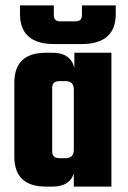

<svg xmlns="http://www.w3.org/2000/svg" viewBox="-20 -690 474 710"><path d="M283 -670H408V-638Q408 -527 281 -527H181Q54 -527 54 -638V-670H179V-635Q179 -622 185 -616.5Q191 -611 206 -611H256Q271 -611 277 -616.5Q283 -622 283 -635ZM255 -495H392V0H253V-49Q238 0 174 0H150Q33 0 33 -111V-384Q33 -495 150 -495H174Q241 -495 255 -439ZM200 -105H223Q253 -105 253 -137V-358Q253 -390 223 -390H200Q173 -390 173 -365V-130Q173 -105 200 -105Z"/></svg>

Font: Teko Semibold
Style: Regular
Weight: 600
Designer: Manushi Parikh, Jonny Pinhorn
Foundry: Indian Type Foundry
Version: Version 1.105;PS 1.0;hotconv 1.0.78;makeotf.lib2.5.61930; tt